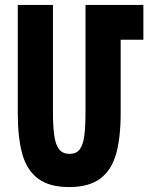

<svg xmlns="http://www.w3.org/2000/svg" viewBox="-20 -745 640 778"><path d="M52 -288.5V-725H194.5V-296.5Q194.5 -232 200 -194.8Q205.5 -157.5 220 -139.5Q234.5 -121.5 262 -121.5Q289 -121.5 302.8 -139.5Q316.5 -157.5 321.5 -194.2Q326.5 -231 326.5 -296.5V-725H561V-584H469V-288.5Q469 -186 450.2 -120.5Q431.5 -55 385.8 -21Q340 13 260 13Q180 13 134.5 -21Q89 -55 70.5 -120.5Q52 -186 52 -288.5Z"/></svg>

Font: JuliaMono Black
Style: Regular
Weight: 900
Monospace: yes
Designer: cormullion
Foundry: corm
Version: Version 0.054; ttfautohint (v1.8.4)